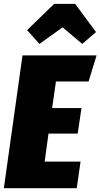

<svg xmlns="http://www.w3.org/2000/svg" viewBox="-30 -986 526 1006"><path d="M176.8 -755.9 111.8 -828.1 253.9 -965.8H363.8L473.1 -817.9L400.9 -755.9L297.9 -842.8ZM476.1 -695.8 434.1 -559.1H263.2L243.2 -419.9H397L377 -286.1H224.1L204.1 -139.2H392.1L372.1 0H-9.8L87.9 -695.8Z"/></svg>

Font: Fira Sans Compressed Heavy
Style: Italic
Weight: 900
Width: 3
Italic angle: -8°
Designer: Carrois Corporate & Edenspiekermann AG
Foundry: Carrois Corporate GbR & Edenspiekermann AG
Version: Version 4.203;PS 004.203;hotconv 1.0.88;makeotf.lib2.5.64775